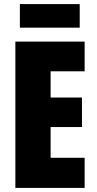

<svg xmlns="http://www.w3.org/2000/svg" viewBox="-20 -917 472 937"><path d="M77 -897V-782H369V-897ZM393 -147H227V-297H380V-441H227V-569H393V-714H55V0H393Z"/></svg>

Font: Noto Sans Display Condensed Black
Style: Regular
Weight: 900
Width: 3
Designer: Monotype Design team
Foundry: Monotype Imaging Inc.
Version: 1.000